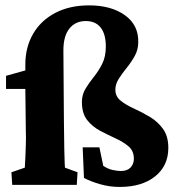

<svg xmlns="http://www.w3.org/2000/svg" viewBox="-20 -702 673 729"><path d="M434.6 7.8Q397.5 7.8 362.3 -2Q327.1 -11.7 298.8 -26.4L293.9 -142.6H357.4L372.1 -72.3Q389.6 -60.5 407.7 -56.6Q425.8 -52.7 439.5 -52.7Q462.9 -52.7 475.6 -65.9Q488.3 -79.1 488.3 -99.6Q488.3 -128.9 468.3 -146Q448.2 -163.1 419.4 -176.3Q390.6 -189.5 360.8 -205.1Q331.1 -220.7 311 -246.1Q291 -271.5 291 -314.5Q291 -342.8 304.7 -365.2Q318.4 -387.7 336.4 -410.2Q354.5 -432.6 368.2 -460Q381.8 -487.3 381.8 -525.4Q381.8 -572.3 362.3 -597.2Q342.8 -622.1 305.7 -622.1Q266.6 -622.1 243.7 -593.8Q220.7 -565.4 220.7 -510.7L222.7 -240.2Q223.6 -173.8 224.1 -136.2Q224.6 -98.6 225.6 -83Q226.6 -67.4 226.6 -65.4L274.4 -47.9L271.5 0H26.4L23.4 -47.9L74.2 -65.4Q75.2 -78.1 76.2 -101.6Q77.1 -125 78.1 -152.8Q79.1 -180.7 78.1 -203.1L76.2 -364.3V-457Q76.2 -522.5 105.5 -573.2Q134.8 -624 189.5 -652.8Q244.1 -681.6 318.4 -681.6Q402.3 -681.6 454.6 -644Q506.8 -606.4 504.9 -541Q504.9 -513.7 491.7 -489.7Q478.5 -465.8 461.4 -444.8Q444.3 -423.8 431.2 -403.3Q418 -382.8 418 -361.3Q418 -335.9 438 -319.8Q458 -303.7 488.3 -290Q518.6 -276.4 548.8 -258.3Q579.1 -240.2 599.1 -212.4Q619.1 -184.6 619.1 -140.6Q619.1 -72.3 568.8 -32.2Q518.6 7.8 434.6 7.8ZM2.9 -364.3V-414.1L76.2 -434.6L138.7 -430.7V-364.3Z"/></svg>

Font: Crimson Pro ExtraBold
Style: Regular
Weight: 800
Designer: Jacques Le Bailly
Foundry: Baron von Fonthausen
Version: Version 1.003